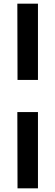

<svg xmlns="http://www.w3.org/2000/svg" viewBox="-20 -867 303 1052"><path d="M188 -253H75L76 165H188ZM188 -847H75L76 -429H188Z"/></svg>

Font: Cheyenne Sans
Style: Bold
Weight: 700
Designer: The Public Sans project authors (U.S. Web Design System), Libre Franklin designed by Pablo Impallari and Rodrigo Fuenzal
Foundry: The Cheyenne Sans Project Authors
Version: Version 2.007